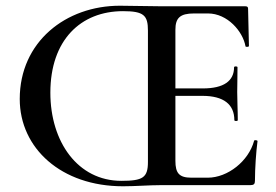

<svg xmlns="http://www.w3.org/2000/svg" viewBox="-20 -647 966 671"><path d="M868 -155C849 -84 776 -26 706 -26H649C606 -26 593 -42 593 -85V-312H687C762 -312 799 -282 799 -227C799 -223 811 -223 811 -227C811 -263 809 -292 809 -325C809 -351 810 -369 810 -412C810 -416 798 -416 798 -412C798 -364 762 -338 689 -338H593V-543C593 -584 609 -600 658 -600H707C775 -600 829 -537 838 -485C839 -482 850 -483 850 -486L847 -616C847 -622 845 -625 838 -625H549C500 -625 445 -627 399 -627C210 -627 49 -501 49 -301C49 -129 194 4 410 4C454 4 501 0 543 0H855C867 0 871 -4 871 -15C871 -59 875 -116 880 -154C880 -157 869 -159 868 -155ZM497 -81C497 -26 479 -15 404 -15C252 -15 156 -151 156 -323C156 -507 262 -608 410 -608C483 -608 497 -593 497 -540Z"/></svg>

Font: Cormorant SC Semi
Style: Regular
Weight: 600
Designer: Christian Thalmann (Catharsis Fonts)
Version: Version 1.000;PS 001.000;hotconv 1.0.70;makeotf.lib2.5.58329